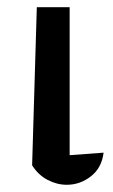

<svg xmlns="http://www.w3.org/2000/svg" viewBox="-20 -505 314 532"><path d="M69 -47 82 -485H173V-75L267 -82Q262 -40 232 -16.5Q202 7 165 7Q138 7 112 -6.5Q86 -20 69 -47Z"/></svg>

Font: Piazzolla Medium
Style: Regular
Weight: 500
Designer: Juan Pablo del Peral
Foundry: Huerta Tipografica
Version: Version 1.330